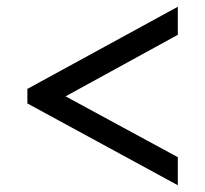

<svg xmlns="http://www.w3.org/2000/svg" viewBox="-20 -642 607 568"><path d="M506 -94 61 -336V-379L506 -622V-539L174 -357L506 -177Z"/></svg>

Font: Noto Rashi Hebrew ExtraBold
Style: Regular
Weight: 800
Version: Version 1.006